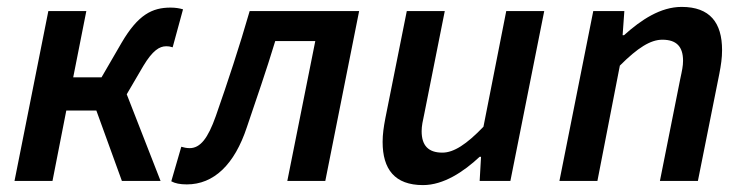

<svg xmlns="http://www.w3.org/2000/svg" viewBox="-20 -524 2158 556"><path d="M22 0H132L172 -204H259L333 0H445L347 -251L395 -333C422 -378 442 -390 461 -390C469 -390 474 -389 480 -387L510 -497C500 -500 488 -502 474 -502C421 -502 380 -482 332 -400L274 -300H192L230 -492H120Z M521 10C599 10 659 -47 695 -156C723 -239 751 -319 777 -405H893L812 0H922L1020 -492H703C673 -388 640 -288 605 -188C582 -123 560 -95 529 -95C520 -95 512 -97 505 -99L476 1C487 7 501 10 521 10Z M1205 12C1264 12 1322 -26 1369 -70H1373L1369 0H1458L1556 -492H1446L1380 -157C1331 -106 1294 -82 1261 -82C1220 -82 1201 -103 1201 -144C1201 -159 1204 -173 1209 -196L1268 -492H1158L1096 -182C1091 -156 1088 -135 1088 -113C1088 -34 1123 12 1205 12Z M1600 0H1710L1775 -334C1827 -386 1864 -409 1898 -409C1939 -409 1958 -389 1958 -348C1958 -333 1955 -319 1950 -296L1891 0H2001L2063 -310C2068 -336 2071 -356 2071 -379C2071 -458 2036 -504 1954 -504C1893 -504 1837 -467 1787 -422H1783L1788 -492H1698Z"/></svg>

Font: Source Sans Pro Semibold
Style: Italic
Weight: 600
Italic angle: -11°
Designer: Paul D. Hunt
Foundry: Adobe Systems Incorporated
Version: Version 3.006;hotconv 1.0.111;makeotfexe 2.5.65597